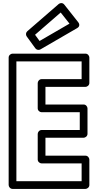

<svg xmlns="http://www.w3.org/2000/svg" viewBox="-20 -1197 628 1242"><path d="M206.7 -972.1 372.6 -1116 429.5 -1044.1 236 -931.9ZM156.6 -994.9C147.2 -986.7 145.1 -971.8 152.8 -961.3L208.8 -884.3C215.7 -874.8 230.2 -870.8 241.5 -877.4L479.5 -1015.4C499.4 -1026.9 492.7 -1044.8 486.6 -1052.5L395.6 -1167.5C385.9 -1179.8 369.5 -1179.5 359.6 -1170.9ZM508 -800V-685H249C233.9 -685 224 -670.7 224 -660V-496C224 -480.9 238.3 -471 249 -471H496V-356H249C233.9 -356 224 -341.7 224 -331V-165C224 -149.9 238.3 -140 249 -140H508V-25H86V-800ZM558 -825C558 -835.7 548.1 -850 533 -850H61C50.3 -850 36 -840.1 36 -825V0C36 10.7 45.9 25 61 25H533C543.7 25 558 15.1 558 0V-165C558 -175.7 548.1 -190 533 -190H274V-306H521C531.7 -306 546 -315.9 546 -331V-496C546 -506.7 536.1 -521 521 -521H274V-635H533C543.7 -635 558 -644.9 558 -660Z"/></svg>

Font: Hussar Ekologiczny
Style: Regular
Weight: 400
Foundry: Cannot Into Space Fonts
Version: Version 0.97